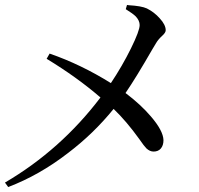

<svg xmlns="http://www.w3.org/2000/svg" viewBox="-26 -752 802 774"><path d="M7 2 -6 -16Q219 -148 379 -359Q284 -441 162 -515L174 -536Q301 -492 421 -417Q467 -486 502 -557Q537 -628 537 -651Q537 -669 521 -686Q510 -697 481 -715L486 -732Q488 -732 493 -731Q544 -728 566 -718Q596 -703 618 -678Q642 -652 642 -630Q642 -620 627 -607Q611 -592 603 -578Q599 -572 588 -553Q523 -440 480 -377Q541 -331 582 -283Q632 -225 633 -187Q633 -166 622.5 -153.5Q612 -141 593 -141Q578 -141 564 -154Q555 -163 535 -192Q484 -263 432 -313Q351 -213 248 -135Q133 -46 7 2Z"/></svg>

Font: GenRyuMin TW M
Style: Regular
Weight: 500
Version: Version 1.501;PS 1;hotconv 16.6.51;makeotf.lib2.5.65220